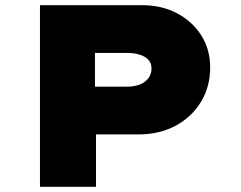

<svg xmlns="http://www.w3.org/2000/svg" viewBox="-20 -720 927 740"><path d="M134 0V-700H528Q603 -700 662 -669Q721 -638 755.5 -584Q790 -530 790 -460Q790 -385 754 -326.5Q718 -268 656 -235Q594 -202 515 -202H350V0ZM346 -386H470Q497 -386 518 -394Q539 -402 551.5 -418Q564 -434 564 -456Q564 -477 551.5 -490Q539 -503 518 -509.5Q497 -516 470 -516H346Z"/></svg>

Font: Lexend Mega Black
Style: Regular
Weight: 900
Version: Version 1.007